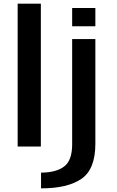

<svg xmlns="http://www.w3.org/2000/svg" viewBox="-20 -805 642 1055"><path d="M77 0V-785H204.5V0ZM205.5 230V143.5Q287.5 143.5 332 110.2Q376.5 77 376.5 -12V-590.5H504V-15.5Q504 125 427.8 177.5Q351.5 230 205.5 230ZM376.5 -761H504V-660.5H376.5Z"/></svg>

Font: Anybody ExtraExpanded Medium
Style: Regular
Weight: 500
Width: 8
Designer: Tyler Finck
Foundry: Etcetera Type Company
Version: Version 1.010; ttfautohint (v1.8.3) -l 8 -r 50 -G 200 -x 14 